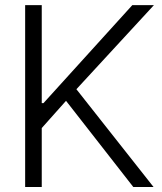

<svg xmlns="http://www.w3.org/2000/svg" viewBox="-20 -748 649 768"><path d="M80.6 0V-727.5H147V-335.4H153.8L509.3 -727.5H595.7L285.6 -391.1L594.2 0H513.2L244.1 -344.7L147 -235.8V0Z"/></svg>

Font: Inter Tight Light
Style: Regular
Weight: 300
Designer: Rasmus Andersson
Foundry: rsms
Version: Version 3.004